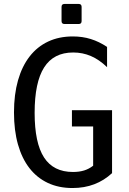

<svg xmlns="http://www.w3.org/2000/svg" viewBox="-20 -924 642 958"><path d="M301.8 -804.2Q287.1 -804.2 287.1 -818.8V-889.6Q287.1 -904.3 301.8 -904.3H372.6Q387.2 -904.3 387.2 -889.6V-818.8Q387.2 -804.2 372.6 -804.2ZM341.8 14.2Q272.9 14.2 218.8 -11.2Q164.6 -36.6 127 -85Q89.4 -133.3 69.6 -203.4Q49.8 -273.4 49.8 -362.8Q49.8 -452.6 69.8 -522.9Q89.8 -593.3 127.7 -642.1Q165.5 -690.9 220 -716.6Q274.4 -742.2 343.3 -742.2Q391.6 -742.2 433.1 -729.2Q474.6 -716.3 514.2 -689.9V-588.9Q474.6 -627 433.3 -644.5Q392.1 -662.1 345.2 -662.1Q247.6 -662.1 200.2 -587.6Q152.8 -513.2 152.8 -360.8Q152.8 -210.9 199.7 -138.4Q246.6 -65.9 344.2 -65.9Q375.5 -65.9 399.9 -73.5Q424.3 -81.1 444.8 -97.2V-293H338.9V-374H539.1V-60.1Q499.5 -23.4 450.2 -4.6Q400.9 14.2 341.8 14.2Z"/></svg>

Font: Hack
Style: Regular
Weight: 400
Monospace: yes
Designer: Christopher Simpkins
Foundry: Christopher Simpkins
Version: Version 2.019; ttfautohint (v1.4.1) -l 4 -r 80 -G 350 -x 0 -